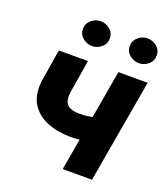

<svg xmlns="http://www.w3.org/2000/svg" viewBox="-134 -825 807 921"><g transform="rotate(20 269.5 -364.5)"><path d="M534.2 -528.3 442.4 0H293L384.8 -528.3ZM418.5 -306.2 407.2 -186.5Q388.2 -175.8 365 -169.2Q341.8 -162.6 317.6 -159.9Q293.5 -157.2 271.5 -157.7Q207.5 -158.2 155 -179.4Q102.5 -200.7 74.2 -245.1Q45.9 -289.6 53.7 -360.8L80.6 -528.3H229.5L202.1 -360.4Q197.8 -329.6 204.6 -311.5Q211.4 -293.5 229.5 -285.2Q247.6 -276.9 277.8 -276.9Q301.8 -276.4 325.4 -280.5Q349.1 -284.7 372.3 -291.7Q395.5 -298.8 418.5 -306.2ZM153.8 -663.6Q153.3 -691.4 174.1 -710Q194.8 -728.5 221.2 -729Q248 -729.5 269.3 -712.4Q290.5 -695.3 291 -667.5Q292 -639.6 271.2 -621.3Q250.5 -603 223.6 -602.5Q197.8 -602.1 176.3 -619.1Q154.8 -636.2 153.8 -663.6ZM393.1 -663.6Q392.6 -691.4 413.1 -709.7Q433.6 -728 460 -728.5Q486.8 -729 508.3 -711.9Q529.8 -694.8 530.3 -667Q531.2 -639.2 510.5 -620.8Q489.7 -602.5 462.9 -602.1Q437 -601.6 415.5 -618.9Q394 -636.2 393.1 -663.6Z"/></g></svg>

Font: Roboto ExtraBold
Style: Italic
Weight: 800
Designer: Christian Robertson
Foundry: Google
Version: Version 3.009; 2024